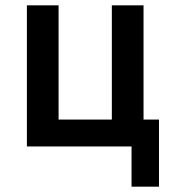

<svg xmlns="http://www.w3.org/2000/svg" viewBox="-20 -550 640 721"><path d="M474 151V0H81V-530H200V-101H400V-530H519V-101H577V151Z"/></svg>

Font: Iosevka Curly Extended
Style: Bold
Weight: 700
Width: 7
Monospace: yes
Designer: Belleve Invis
Foundry: Belleve Invis
Version: Version 11.1.0; ttfautohint (v1.8.3)